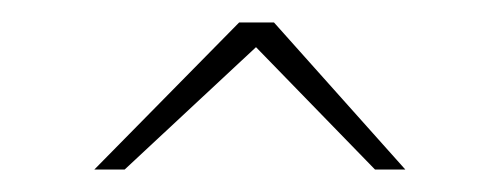

<svg xmlns="http://www.w3.org/2000/svg" viewBox="-20 -682 444 171"><path d="M64 -531 193 -662H224L341 -531H314L208 -640L91 -531Z"/></svg>

Font: Exo Thin ExtraLight
Style: Regular
Weight: 250
Version: Version 2.000